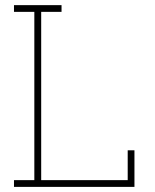

<svg xmlns="http://www.w3.org/2000/svg" viewBox="-20 -731 607 751"><path d="M34.7 0V-26.4H114.3V-684.6H34.7V-710.9H114.3H141.1H220.7V-684.6H141.1V-26.4H479.5V-143.1H505.9V0Z"/></svg>

Font: Roboto Slab LO Thin
Style: Regular
Weight: 250
Designer: Google
Version: Version 2.00;September 28, 2018;FontCreator 11.5.0.2427 64-b